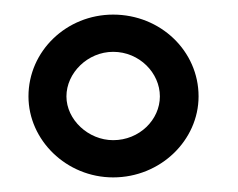

<svg xmlns="http://www.w3.org/2000/svg" viewBox="-20 -810 326 263"><path d="M19 -678C19 -618 71 -567 135 -567C200 -567 252 -618 252 -678C252 -740 200 -790 135 -790C71 -790 19 -740 19 -678ZM71 -678C71 -710 100 -739 135 -739C171 -739 199 -710 199 -678C199 -646 171 -618 135 -618C101 -618 71 -646 71 -678Z"/></svg>

Font: Ampere
Style: SCUltCnd
Weight: 400
Version: Version 1